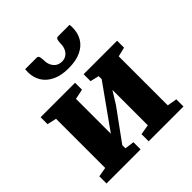

<svg xmlns="http://www.w3.org/2000/svg" viewBox="-213 -970 1127 1127"><g transform="rotate(-45 351.0 -406.0)"><path d="M31.5 0V-59.5L90.5 -70V-478L33 -491V-548.5H319V-491L256 -478V-188.5L307 -260L444.5 -453V-478L390 -491V-548.5H668V-491L610 -477V-70L670.5 -59.5V0H381.5V-59.5L444.5 -70V-364L395 -284.5L256 -93.5V-67.5L314.5 -59.5V0ZM265 -812Q277 -812 280 -796.8Q283 -781.5 283 -766.5Q283 -748.5 290.8 -731Q298.5 -713.5 314 -702Q329.5 -690.5 353.5 -690.5Q376.5 -690.5 391.5 -702Q406.5 -713.5 414 -731Q421.5 -748.5 421.5 -766.5Q421.5 -781.5 424.8 -796.8Q428 -812 439.5 -812H536.5Q537.5 -807.5 537.8 -799.8Q538 -792 538 -787.5Q538 -743.5 517.8 -709Q497.5 -674.5 456.2 -654.8Q415 -635 352.5 -635Q292.5 -635 251 -654.8Q209.5 -674.5 188.2 -709Q167 -743.5 167 -787.5Q167 -793.5 167.5 -799.8Q168 -806 168 -812Z"/></g></svg>

Font: Merriweather 36pt Black
Style: Regular
Weight: 900
Version: Version 2.100